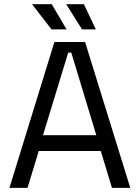

<svg xmlns="http://www.w3.org/2000/svg" viewBox="-20 -902 670 922"><path d="M25.4 0Q79.1 -174.8 241.2 -700.2Q278.3 -700.2 388.7 -700.2Q443.4 -525.4 605.5 0Q583 0 517.6 0Q504.9 -43.9 463.9 -176.8Q389.6 -176.8 166 -176.8Q152.3 -132.8 112.3 0Q89.8 0 25.4 0ZM186.5 -252.9Q251 -252.9 442.4 -252.9Q412.1 -351.6 322.3 -649.4Q318.4 -649.4 307.6 -649.4Q277.3 -549.8 186.5 -252.9ZM227.5 -760.7Q204.1 -791 133.8 -881.8Q158.2 -881.8 228.5 -881.8Q247.1 -851.6 299.8 -760.7Q282.2 -760.7 227.5 -760.7ZM374 -760.7Q355.5 -791 297.9 -881.8Q319.3 -881.8 382.8 -881.8Q397.5 -851.6 440.4 -760.7Q423.8 -760.7 374 -760.7Z"/></svg>

Font: Kadena Space Grotesk
Style: Regular
Weight: 400
Designer: Florian Karsten
Version: Version 2.000